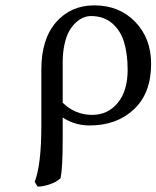

<svg xmlns="http://www.w3.org/2000/svg" viewBox="-20 -460 586 719"><path d="M207 207Q191.9 221.7 166.5 230.2Q141.1 238.8 121.1 238.8L109.9 221.2Q134.8 156.7 134.8 11.2V-199.2Q134.8 -313.5 189.9 -376.7Q245.1 -439.9 333 -439.9Q426.8 -439.9 486.3 -378.2Q545.9 -316.4 545.9 -221.2Q545.9 -110.8 481.4 -50.5Q417 9.8 315.9 9.8Q259.8 9.8 214.8 -20V61Q214.8 167 207 207ZM458 -198.2Q458 -258.3 444.6 -302.2Q431.2 -346.2 399.7 -373Q368.2 -399.9 320.8 -399.9Q307.1 -399.9 293.2 -394.5Q279.3 -389.2 264.9 -376.2Q250.5 -363.3 239.5 -344.2Q228.5 -325.2 221.7 -294.7Q214.8 -264.2 214.8 -227.1V-75.2Q261.7 -29.8 325.2 -29.8Q383.8 -29.8 420.9 -74.7Q458 -119.6 458 -198.2Z"/></svg>

Font: Linear Smooth
Style: Regular
Weight: 400
Designer: Philipp H. Poll, Flanker
Foundry: Philipp H. Poll, reworked by Flanker
Version: Version 1.061 | FøM Fix